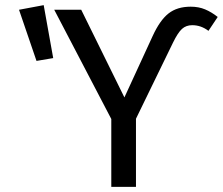

<svg xmlns="http://www.w3.org/2000/svg" viewBox="-20 -727 867 747"><path d="M413 -264 191 -689H296L464 -348L574 -587Q602 -648 635.5 -674.5Q669 -701 722 -701Q753 -701 778 -690.5Q803 -680 827 -661L791 -607Q762 -629 728 -629Q704 -629 688 -614.5Q672 -600 653 -561L509 -265V0H413ZM187 -501 122 -490 54 -689 150 -707Z"/></svg>

Font: Fira GO
Style: Regular
Weight: 400
Designer: Carrois Corporate
Foundry: Carrois Corporate GbR
Version: Version 0.300